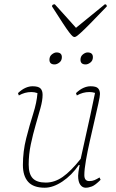

<svg xmlns="http://www.w3.org/2000/svg" viewBox="-20 -865 540 897"><path d="M189 12Q136 12 111.5 -15.5Q87 -43 87 -94Q87 -158 102.5 -219Q118 -280 135 -333.5Q152 -387 155 -430Q141 -435 127 -435Q111 -435 96.5 -431Q82 -427 68 -419L64 -430Q82 -447 99 -454.5Q116 -462 132 -462Q159 -462 169 -452Q179 -442 179 -422Q179 -396 169 -360Q159 -324 146.5 -281Q134 -238 124 -191Q114 -144 114 -96Q114 -52 133 -32Q152 -12 194 -12Q235 -12 273 -38.5Q311 -65 357 -123Q366 -165 378 -218Q390 -271 402 -326.5Q414 -382 424 -431Q411 -435 398 -435Q382 -435 367.5 -431Q353 -427 339 -419L335 -430Q353 -447 370 -454.5Q387 -462 403 -462Q429 -462 438 -452.5Q447 -443 447 -426Q447 -415 439.5 -381Q432 -347 421.5 -301.5Q411 -256 400 -207.5Q389 -159 381.5 -116Q374 -73 374 -47Q374 -19 397 -19Q411 -19 421.5 -23.5Q432 -28 445 -36L450 -25Q425 0 409.5 6Q394 12 380 12Q365 12 355 -2Q345 -16 345 -44Q345 -57 352 -94H348Q315 -46 271.5 -17Q228 12 189 12ZM380 -564Q356 -564 356 -586Q356 -602 367.5 -611Q379 -620 389 -620Q414 -620 414 -598Q414 -582 402.5 -573Q391 -564 380 -564ZM235 -564Q211 -564 211 -586Q211 -602 222.5 -611Q234 -620 244 -620Q269 -620 269 -598Q269 -582 257.5 -573Q246 -564 235 -564ZM328 -692Q324 -692 319 -696Q314 -700 303.5 -713.5Q293 -727 274 -756Q255 -785 223 -835Q223 -845 236 -845Q272 -805 297.5 -777Q323 -749 335 -735Q352 -749 383.5 -774.5Q415 -800 470 -845Q479 -845 479 -835Q431 -785 402.5 -756Q374 -727 359 -713.5Q344 -700 338 -696Q332 -692 328 -692Z"/></svg>

Font: Petrona Thin
Style: Italic
Weight: 100
Italic angle: -9°
Designer: Ringo R. Seeber
Foundry: Ringo R. Seeber
Version: Version 2.001; ttfautohint (v1.8.3)